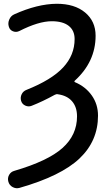

<svg xmlns="http://www.w3.org/2000/svg" viewBox="-20 -760 571 1009"><path d="M55.7 137.7Q232.4 85.9 308.6 17.6Q384.8 -50.8 384.8 -148.4Q384.8 -197.3 358.9 -227.5Q333 -257.8 284.2 -264.6Q276.4 -266.6 267.6 -261.7Q204.1 -226.6 146.5 -204.1Q129.9 -197.3 112.8 -205.1Q95.7 -212.9 90.8 -230.5Q85.9 -248 93.8 -264.6Q101.6 -281.2 120.1 -288.1Q252 -340.8 312 -405.8Q372.1 -470.7 372.1 -554.7Q372.1 -599.6 341.3 -624Q310.5 -648.4 252 -648.4Q182.6 -648.4 81.1 -596.7Q64.5 -588.9 47.9 -595.7Q31.2 -602.5 26.4 -620.1Q20.5 -638.7 28.8 -657.7Q37.1 -676.8 54.7 -684.6Q175.8 -739.3 278.3 -740.2Q372.1 -740.2 427.2 -694.3Q482.4 -648.4 482.4 -572.3Q482.4 -435.5 373 -335.9Q371.1 -334 371.1 -331.5Q371.1 -329.1 374 -328.1Q429.7 -304.7 462.4 -258.3Q495.1 -211.9 495.1 -152.3Q495.1 -19.5 397.9 72.8Q300.8 165 82 227.5Q63.5 232.4 46.4 223.1Q29.3 213.9 23.9 194.8Q18.6 175.8 27.8 159.2Q37.1 142.6 55.7 137.7Z"/></svg>

Font: Rounded Mgen+ 2p medium
Style: Regular
Weight: 500
Designer: [Source Han Sans]
Ryoko NISHIZUKA  (kana & ideographs); Paul D. Hunt (Latin, Greek & Cyrillic); Wenlong ZHANG  (bopomofo
Version: Version 1.059.20150602